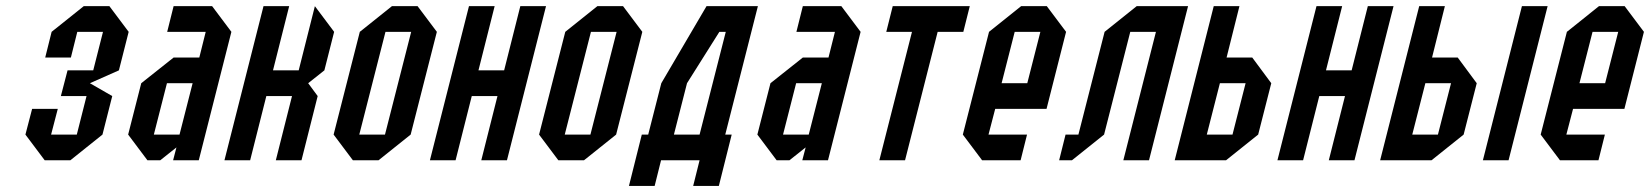

<svg xmlns="http://www.w3.org/2000/svg" viewBox="-20 -520 5354 623"><path d="M62.5 -83.3 84.2 -166.7H167.5L145.8 -83.3H229.2L260.8 -208.3H177.5L199.2 -291.7H282.5L314.2 -416.7H230.8L210 -333.3H126.7L147.5 -416.7L251.7 -500H335L397.5 -416.7L365.8 -291.7L271.7 -250L344.2 -208.3L312.5 -83.3L208.3 0H125Z M479.2 -83.3H562.5L605 -250H521.7ZM458.3 0 395.8 -83.3 438.3 -250 543.3 -333.3H626.7L647.5 -416.7H522.5L543.3 -500H668.3L730.8 -416.7L625 0H541.7L552.5 -41.7L500 0Z M791.7 0H708.3L835 -500H918.3L865.8 -291.7H949.2L1001.7 -500L1064.2 -416.7L1032.5 -291.7L980 -250L1010.8 -208.3L958.3 0H875L927.5 -208.3H844.2Z M1125 0 1062.5 -83.3 1147.5 -416.7 1251.7 -500H1335L1397.5 -416.7L1312.5 -83.3L1208.3 0ZM1145.8 -83.3H1229.2L1314.2 -416.7H1230.8Z M1625 0H1541.7L1594.2 -208.3H1510.8L1458.3 0H1375L1501.7 -500H1585L1532.5 -291.7H1615.8L1668.3 -500H1751.7Z M1791.7 0 1729.2 -83.3 1814.2 -416.7 1918.3 -500H2001.7L2064.2 -416.7L1979.2 -83.3L1875 0ZM1812.5 -83.3H1895.8L1980.8 -416.7H1897.5Z M2166.7 -83.3H2250L2335 -416.7H2314.2L2209.2 -250ZM2125 0 2104.2 83.3H2020.8L2062.5 -83.3H2083.3L2125.8 -250L2272.5 -500H2439.2L2333.3 -83.3H2354.2L2312.5 83.3H2229.2L2250 0Z M2520.8 -83.3H2604.2L2646.7 -250H2563.3ZM2500 0 2437.5 -83.3 2480 -250 2585 -333.3H2668.3L2689.2 -416.7H2564.2L2585 -500H2710L2772.5 -416.7L2666.7 0H2583.3L2594.2 -41.7L2541.7 0Z M2916.7 0H2833.3L2939.2 -416.7H2855.8L2876.7 -500H3126.7L3105.8 -416.7H3022.5Z M3312.5 -83.3 3291.7 0H3166.7L3104.2 -83.3L3189.2 -416.7L3293.3 -500H3376.7L3439.2 -416.7L3375.8 -166.7H3209.2L3187.5 -83.3ZM3230 -250H3313.3L3355.8 -416.7H3272.5Z M3708.3 0H3625L3730.8 -416.7H3647.5L3562.5 -83.3L3458.3 0H3416.7L3437.5 -83.3H3479.2L3564.2 -416.7L3668.3 -500H3835Z M3791.7 0 3918.3 -500H4001.7L3960 -333.3H4043.3L4105 -250L4062.5 -83.3L3958.3 0ZM3895.8 -83.3H3979.2L4021.7 -250H3938.3Z M4375 0H4291.7L4344.2 -208.3H4260.8L4208.3 0H4125L4251.7 -500H4335L4282.5 -291.7H4365.8L4418.3 -500H4501.7Z M4458.3 0 4585 -500H4668.3L4626.7 -333.3H4710L4771.7 -250L4729.2 -83.3L4625 0ZM4875 0H4791.7L4918.3 -500H5001.7ZM4562.5 -83.3H4645.8L4688.3 -250H4605Z M5187.5 -83.3 5166.7 0H5041.7L4979.2 -83.3L5064.2 -416.7L5168.3 -500H5251.7L5314.2 -416.7L5250.8 -166.7H5084.2L5062.5 -83.3ZM5105 -250H5188.3L5230.8 -416.7H5147.5Z"/></svg>

Font: Yulong
Style: Italic
Weight: 400
Italic angle: -14.25°
Designer: GGBotNet
Foundry: f0n7.com
Version: 1.00